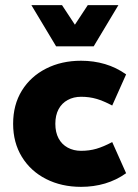

<svg xmlns="http://www.w3.org/2000/svg" viewBox="-20 -716 535 746"><path d="M295 10Q219 10 159 -20.5Q99 -51 65 -106.5Q31 -162 31 -235Q31 -309 65 -364Q99 -419 159 -449.5Q219 -480 295 -480Q344 -480 388 -467Q432 -454 470 -427L416 -306Q382 -324 354.5 -332Q327 -340 295 -340Q266 -340 243 -327.5Q220 -315 207.5 -291.5Q195 -268 195 -235Q195 -202 207.5 -178.5Q220 -155 243 -142.5Q266 -130 295 -130Q327 -130 354.5 -138Q382 -146 416 -164L470 -43Q432 -16 388 -3Q344 10 295 10ZM198 -536 102 -696H221L271 -620L321 -696H440L344 -536Z"/></svg>

Font: Gantari ExtraBold
Style: Regular
Weight: 800
Version: Version 1.000